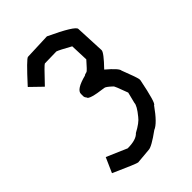

<svg xmlns="http://www.w3.org/2000/svg" viewBox="-240 -954 1037 1037"><g transform="rotate(-45 278.0 -436.0)"><path d="M318.4 -850.6Q466.8 -781.2 466.8 -758.8L474.6 -588.9Q474.6 -571.3 410.2 -504.9Q472.7 -452.1 472.7 -434.6Q503.9 -354.5 507.8 -335V-325.2Q478.5 -178.7 464.8 -178.7Q406.7 -96.7 371.1 -83Q295.9 -28.3 273.4 -28.3L185.5 -20.5Q175.8 -20.5 44.9 -79.1V-81.1L82 -165L199.2 -114.3Q265.1 -114.3 289.1 -141.6Q341.3 -169.4 359.4 -194.3Q398.4 -241.7 398.4 -262.7L414.1 -325.2Q385.7 -404.3 380.9 -405.3Q350.1 -434.6 339.8 -434.6Q236.3 -447.3 236.3 -465.8Q228.5 -474.6 228.5 -483.4V-501Q228.5 -533.7 314.5 -555.7Q314.5 -558.6 334 -563.5Q341.3 -566.9 380.9 -612.3L377 -715.8Q313 -751.5 296.9 -756.8L207 -754.9Q201.7 -754.9 119.1 -667H117.2L52.7 -729.5V-731.4Q155.8 -844.7 168 -844.7Z"/></g></svg>

Font: ww_drahtTSB
Style: Regular
Weight: 400
Designer: Dr. Wolfgang Wiebecke
Version: Version 1.06 May 21, 2010, initial release